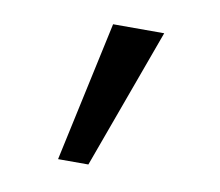

<svg xmlns="http://www.w3.org/2000/svg" viewBox="-47 -867 479 418"><g transform="rotate(10 192.5 -658.0)"><path d="M285 -813 172 -503H105L172 -813Z"/></g></svg>

Font: Noto Sans Hebrew Droid
Style: Regular
Weight: 400
Designer: Monotype Design Team
Foundry: Monotype Imaging Inc.
Version: Version 1.100